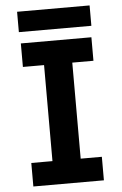

<svg xmlns="http://www.w3.org/2000/svg" viewBox="-60 -934 619 976"><g transform="rotate(-5 250.0 -446.0)"><path d="M70 0V-120H178V-610H70V-730H430V-610H322V-120H430V0ZM65 -788V-892H435V-788Z"/></g></svg>

Font: M PLUS 1 Code
Style: Bold
Weight: 700
Designer: Coji Morishita
Foundry: UNDERFOREST DESIGN
Version: Version 1.002